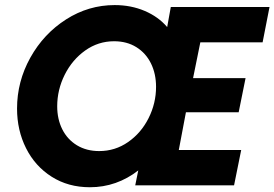

<svg xmlns="http://www.w3.org/2000/svg" viewBox="-20 -748 1108 775"><path d="M48.8 -309.6Q48.8 -418.9 102.5 -515.4Q156.2 -611.8 246.8 -669.7Q337.4 -727.5 442.9 -727.5Q508.8 -727.5 564.2 -703.9Q619.6 -680.2 654.8 -638.7L669.4 -719.7H1067.9L1040 -577.1H788.6L759.3 -432.6H971.2L943.4 -294.9H730.5L701.7 -142.6H953.6L924.8 0H525.9L538.1 -60.1Q495.6 -26.9 446.3 -9.5Q397 7.8 342.8 7.8Q255.4 7.8 188.5 -34.7Q121.6 -77.1 85.2 -149.7Q48.8 -222.2 48.8 -309.6ZM609.9 -397.5Q609.9 -450.2 589.4 -491.9Q568.8 -533.7 530.5 -557.6Q492.2 -581.5 440.4 -581.5Q376.5 -581.5 324 -544.2Q271.5 -506.8 241.2 -446.3Q210.9 -385.7 210.9 -318.8Q210.9 -267.1 231.4 -226.1Q252 -185.1 290.5 -161.6Q329.1 -138.2 380.4 -138.2Q444.8 -138.2 497.3 -174.8Q549.8 -211.4 579.8 -271.2Q609.9 -331.1 609.9 -397.5Z"/></svg>

Font: Reddit Sans Fudge ExBold Italic
Style: Regular
Weight: 800
Italic angle: -11.25°
Designer: Stephen Hutchings
Version: Version 1.013